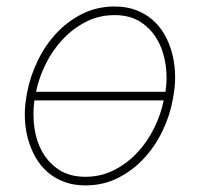

<svg xmlns="http://www.w3.org/2000/svg" viewBox="-20 -558 627 588"><path d="M63 -274.4Q72.3 -323.7 95 -371.1Q117.7 -418.5 152.1 -455.6Q186.5 -492.7 231.7 -515.4Q276.9 -538.1 331.1 -538.1Q367.2 -538.1 396 -527.3Q424.8 -516.6 446.5 -497.8Q468.3 -479 483.2 -453.4Q498 -427.7 506.1 -398.4Q514.2 -369.1 515.9 -337.4Q517.6 -305.7 512.7 -274.4L509.3 -253.9Q500.5 -204.6 477.8 -157.2Q455.1 -109.9 420.7 -72.8Q386.2 -35.6 341.1 -12.9Q295.9 9.8 241.7 9.8Q205.6 9.8 176.8 -1Q147.9 -11.7 126.2 -30.5Q104.5 -49.3 89.6 -75Q74.7 -100.6 66.4 -129.9Q58.1 -159.2 56.4 -190.9Q54.7 -222.7 59.6 -253.9ZM331.1 -511.7Q283.2 -511.7 243.2 -491.2Q203.1 -470.7 171.9 -437.3Q140.6 -403.8 119.9 -361.8Q99.1 -319.8 90.3 -276.9H486.8Q493.2 -317.4 487.3 -359.1Q481.4 -400.9 462.6 -434.8Q443.8 -468.8 411.1 -490.2Q378.4 -511.7 331.1 -511.7ZM241.7 -16.6Q289.1 -16.6 329.3 -37.1Q369.6 -57.6 400.4 -90.6Q431.2 -123.5 451.9 -165.5Q472.7 -207.5 481.4 -250.5H85.4Q79.6 -209.5 85.2 -168Q90.8 -126.5 109.6 -92.8Q128.4 -59.1 161.1 -37.8Q193.8 -16.6 241.7 -16.6Z"/></svg>

Font: Roboto Mono Thin
Style: Italic
Weight: 250
Designer: Google
Version: Version 2.000985; 2015; ttfautohint (v1.3)